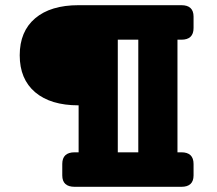

<svg xmlns="http://www.w3.org/2000/svg" viewBox="-20 -720 835 740"><path d="M679 -567H664V-133H679Q726 -133 726 -88V-44Q726 0 679 0H268Q220 0 220 -44V-88Q220 -133 268 -133H283V-314Q175 -314 115.5 -364.5Q56 -415 56 -507Q56 -599 115.5 -649.5Q175 -700 283 -700H679Q726 -700 726 -656V-612Q726 -567 679 -567ZM434 -133H513V-567H434Z"/></svg>

Font: Solway ExtraBold
Style: Regular
Weight: 800
Designer: Mariya V. Pigoulevskaya
Foundry: The Northern Block Ltd.
Version: Version 1.000;hotconv 1.0.109;makeotfexe 2.5.65596